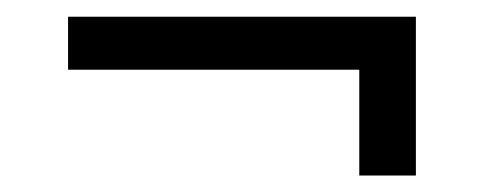

<svg xmlns="http://www.w3.org/2000/svg" viewBox="-20 -384 599 233"><path d="M416 -171V-299.4H62.6V-363.7H484.7V-171Z"/></svg>

Font: Ancizar Serif Light
Style: Regular
Weight: 300
Designer: Cesar Puertas, Viviana Monsalve, Julian Moncada, Julian Prieto, Jose Castro, Felipe Aragon, Mariel Hernandez, Sara Alarc
Version: Version 8.100